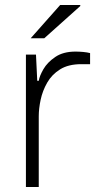

<svg xmlns="http://www.w3.org/2000/svg" viewBox="-20 -743 401 763"><path d="M83 0V-526H123L128 -422H134Q137 -441 152.5 -468Q168 -495 199.5 -516.5Q231 -538 280 -538Q295 -538 311 -536.5Q327 -535 338 -532V-488H303Q252 -488 219 -467.5Q186 -447 167.5 -414.5Q149 -382 141.5 -346.5Q134 -311 134 -281V0ZM102 -591 219 -723H299V-719L156 -591Z"/></svg>

Font: Archivo Expanded Thin
Style: Regular
Weight: 250
Width: 7
Designer: Hector Gatti
Foundry: Omnibus-Type
Version: Version 2.001